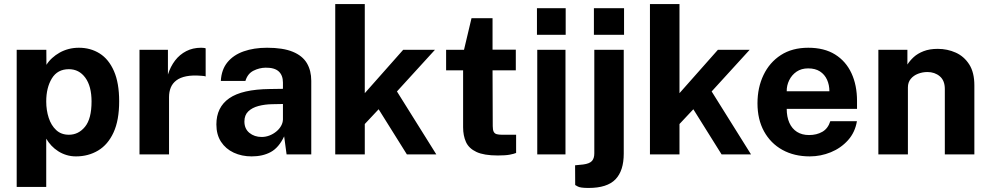

<svg xmlns="http://www.w3.org/2000/svg" viewBox="-20 -763 4892 949"><path d="M62.5 161V-517H209L209.5 -442.5Q221 -461 237.8 -476.2Q254.5 -491.5 275 -503Q295.5 -514.5 319.5 -520.8Q343.5 -527 370 -527Q427.5 -527 472.5 -498.8Q517.5 -470.5 543.2 -411.8Q569 -353 569 -262.5Q569 -168.5 541.2 -108.2Q513.5 -48 465 -19Q416.5 10 355.5 10Q330.5 10 308.5 3.2Q286.5 -3.5 267.8 -15.5Q249 -27.5 234.2 -43.2Q219.5 -59 208.5 -77.5V161ZM320.5 -97Q368 -97 400.2 -136.5Q432.5 -176 432.5 -261.5Q432.5 -336.5 401.8 -378.8Q371 -421 320.5 -421Q264 -421 236.2 -375.2Q208.5 -329.5 208.5 -261.5Q208.5 -218 220.8 -180.5Q233 -143 257.8 -120Q282.5 -97 320.5 -97Z M669.5 0V-517H810V-394.5Q822.5 -434 845.2 -463.8Q868 -493.5 900.5 -510.2Q933 -527 974 -527Q981 -527 987.2 -526.2Q993.5 -525.5 996.5 -524V-385Q992 -387 985.8 -387.5Q979.5 -388 974.5 -388.5Q931.5 -392 901 -386Q870.5 -380 851.5 -365.5Q832.5 -351 824 -330Q815.5 -309 815.5 -283V0Z M1224 10Q1175 10 1135.2 -8.5Q1095.5 -27 1072.5 -62.2Q1049.5 -97.5 1049.5 -148Q1049.5 -233 1113 -277.2Q1176.5 -321.5 1313.5 -323L1378.5 -324V-355Q1378.5 -390.5 1357.8 -409.8Q1337 -429 1293 -428.5Q1261.5 -428 1232.8 -413.5Q1204 -399 1193 -363H1071.5Q1074.5 -419 1104.2 -455.2Q1134 -491.5 1184.5 -509.2Q1235 -527 1300 -527Q1379 -527 1427 -507.2Q1475 -487.5 1496.8 -450.8Q1518.5 -414 1518.5 -363.5V0H1396.5L1384.5 -89Q1358 -33 1318.2 -11.5Q1278.5 10 1224 10ZM1273.5 -86Q1293 -86 1311.8 -93.2Q1330.5 -100.5 1345.5 -112.8Q1360.5 -125 1369.2 -140.5Q1378 -156 1378.5 -172.5V-249L1326 -248Q1289.5 -247.5 1258 -239.2Q1226.5 -231 1207.2 -212.5Q1188 -194 1188 -162.5Q1188 -126.5 1212.8 -106.2Q1237.5 -86 1273.5 -86Z M1637 0V-743H1783V-302.5L1973 -517H2130L1942 -311L2136.5 0H1991L1851.5 -223L1783 -150V0Z M2440.5 5.5Q2372 5.5 2334.8 -12Q2297.5 -29.5 2283.2 -61Q2269 -92.5 2269 -134V-415.5H2185V-517H2273.5L2310.5 -673H2414.5V-517.5H2529.5V-415.5H2414.5L2415.5 -140Q2415.5 -121 2420.2 -111.8Q2425 -102.5 2435.2 -99.8Q2445.5 -97 2461.5 -97H2531V-7Q2520.5 -2.5 2499.5 1.5Q2478.5 5.5 2440.5 5.5Z M2635.5 0V-517H2775V0ZM2634 -591V-722.5H2776V-591Z M2889 166Q2848.5 166 2835.8 158.8Q2823 151.5 2823 151.5L2822.5 54L2862.5 50Q2893.5 46 2905.5 33Q2917.5 20 2917.5 -5V-517H3063V-3.5Q3063 81 3022 123.5Q2981 166 2889 166ZM2915.5 -591V-722.5H3064.5V-591Z M3192.5 0V-743H3338.5V-302.5L3528.5 -517H3685.5L3497.5 -311L3692 0H3546.5L3407 -223L3338.5 -150V0Z M3982.5 10Q3905.5 10 3847.2 -22.2Q3789 -54.5 3756.5 -113.5Q3724 -172.5 3724 -252.5Q3724 -330 3753.8 -392.2Q3783.5 -454.5 3839.5 -490.8Q3895.5 -527 3975 -527Q4054 -527 4107.5 -493.8Q4161 -460.5 4188.5 -401.2Q4216 -342 4216 -264.5V-225H3868.5Q3868.5 -185.5 3881.5 -156.2Q3894.5 -127 3919.2 -111.2Q3944 -95.5 3979 -95.5Q4016.5 -95.5 4044.5 -111.5Q4072.5 -127.5 4084 -164H4215.5Q4206.5 -109 4171.5 -70Q4136.5 -31 4086.5 -10.5Q4036.5 10 3982.5 10ZM3868.5 -312H4079.5Q4079.5 -343 4067.8 -369Q4056 -395 4032.8 -410Q4009.5 -425 3974.5 -425Q3941 -425 3917.2 -408.8Q3893.5 -392.5 3880.8 -366.5Q3868 -340.5 3868.5 -312Z M4321.5 0V-517H4465V-444Q4477 -463 4496.2 -480.8Q4515.5 -498.5 4545 -510Q4574.5 -521.5 4615 -521.5Q4662.5 -521.5 4703.8 -503Q4745 -484.5 4770.5 -444.8Q4796 -405 4796 -341V0H4650V-323Q4650 -365 4625 -386Q4600 -407 4564 -407Q4540 -407 4517.8 -398.5Q4495.5 -390 4481.5 -373Q4467.5 -356 4467.5 -331V0Z"/></svg>

Font: Public Sans Thin
Style: Bold
Weight: 700
Version: Version 2.001